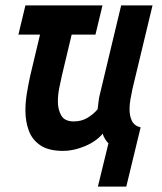

<svg xmlns="http://www.w3.org/2000/svg" viewBox="-20 -546 600 710"><path d="M342 144 381 -16Q377 -19 369.5 -30.5Q362 -42 360 -52Q336 -23 294 -5.5Q252 12 214 12Q160 12 129.5 -8.5Q99 -29 86.5 -63Q74 -97 74 -137Q74 -169 79.5 -202Q85 -235 92 -267L128 -418H48L74 -526H359L333 -418H245L209 -267Q205 -249 199.5 -222.5Q194 -196 194 -170Q194 -141 206.5 -119Q219 -97 253 -97Q281 -97 303 -110Q325 -123 341 -142Q343 -162 345 -175.5Q347 -189 350 -200L428 -526H544L470 -218Q466 -199 462.5 -179.5Q459 -160 459 -142Q459 -118 467.5 -99.5Q476 -81 500 -75L447 144Z"/></svg>

Font: Ubuntu Sans Mono
Style: Italic
Weight: 400
Italic angle: -13.5°
Monospace: yes
Designer: Dalton Maag Ltd
Foundry: Dalton Maag Ltd
Version: Version 1.006